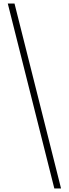

<svg xmlns="http://www.w3.org/2000/svg" viewBox="-20 -820 389 1085"><path d="M287 245 24 -800H62L325 245Z"/></svg>

Font: Noto Sans Malayalam ExtraCondensed ExtraLight
Style: Regular
Weight: 200
Width: 2
Designer: Jelle Bosma - Monotype Design Team
Foundry: Monotype Imaging Inc.
Version: Version 2.104; ttfautohint (v1.8.4.7-5d5b)